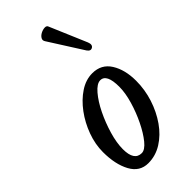

<svg xmlns="http://www.w3.org/2000/svg" viewBox="-226 -737 797 797"><g transform="rotate(-45 172.0 -338.5)"><path d="M129 13Q79 13 53.5 -34Q28 -81 28 -153Q28 -199 45 -245.5Q62 -292 90.5 -330.5Q119 -369 154.5 -392.5Q190 -416 228 -416Q281 -416 308 -373Q335 -330 335 -265Q335 -213 319 -163.5Q303 -114 275 -74Q247 -34 209.5 -10.5Q172 13 129 13ZM139 -36Q158 -36 180 -63Q202 -90 222 -131Q242 -172 255 -216.5Q268 -261 268 -297Q268 -372 231 -372Q211 -372 187 -344Q163 -316 142.5 -274Q122 -232 108.5 -186Q95 -140 95 -103Q95 -36 139 -36ZM306 -519Q314 -499 301.5 -491.5Q289 -484 278 -500L184 -648Q177 -658 182.5 -667.5Q188 -677 199.5 -683Q211 -689 222.5 -689.5Q234 -690 237 -681Z"/></g></svg>

Font: Junicode Two Beta Condensed Medium
Style: Italic
Weight: 500
Width: 3
Italic angle: -9°
Version: Version 1.053; ttfautohint (v1.8.4)